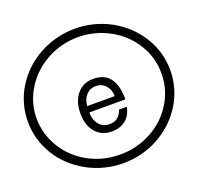

<svg xmlns="http://www.w3.org/2000/svg" viewBox="-225 -1323 1996 1933"><g transform="rotate(-20 772.5 -357.0)"><path d="M1009.8 -234.4H623Q623 -153.3 666 -102.5Q707 -53.7 777.3 -53.7Q878.9 -53.7 914.1 -159.2H998Q980.5 -72.3 923.8 -25.4Q864.3 23.4 773.4 23.4Q664.1 23.4 599.6 -51.8Q535.2 -127 535.2 -254.9Q535.2 -385.7 601.6 -461.9Q666 -539.1 775.4 -539.1Q1009.8 -539.1 1009.8 -234.4ZM625 -301.8H919.9Q919.9 -371.1 878.9 -416Q837.9 -461.9 775.4 -461.9Q711.9 -461.9 671.9 -418.9Q630.9 -375 625 -301.8ZM103.5 -357.4Q103.5 -189.5 194.3 -42Q284.2 103.5 436.5 186.5Q590.8 270.5 772.5 270.5Q834 270.5 890.6 261.7Q935.5 254.9 1002 233.4Q1054.7 214.8 1109.4 186.5Q1263.7 101.6 1351.6 -42Q1394.5 -111.3 1418.9 -193.4Q1440.4 -270.5 1440.4 -357.4Q1440.4 -529.3 1351.6 -671.9Q1261.7 -817.4 1109.4 -900.4Q951.2 -986.3 772.5 -986.3Q594.7 -986.3 436.5 -900.4Q359.4 -857.4 299.8 -800.8Q239.3 -745.1 194.3 -671.9Q103.5 -526.4 103.5 -357.4ZM9.8 -357.4Q9.8 -455.1 36.1 -545.9Q61.5 -636.7 113.3 -719.7Q213.9 -881.8 391.6 -980.5Q570.3 -1077.1 773.4 -1077.1Q975.6 -1077.1 1154.3 -980.5Q1328.1 -883.8 1431.6 -719.7Q1535.2 -550.8 1535.2 -357.4Q1535.2 -258.8 1508.8 -168Q1480.5 -72.3 1431.6 5.9Q1328.1 169.9 1154.3 266.6Q1072.3 312.5 971.7 338.9Q872.1 363.3 773.4 363.3Q570.3 363.3 391.6 266.6Q213.9 168 113.3 5.9Q9.8 -163.1 9.8 -357.4Z"/></g></svg>

Font: Circled
Style: Regular
Weight: 400
Version: Version 002.000